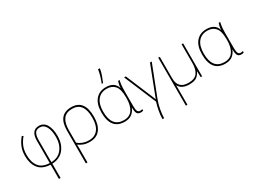

<svg xmlns="http://www.w3.org/2000/svg" viewBox="-61 -1616 3530 2665"><g transform="rotate(-30 1704.0 -283.5)"><path d="M160 -535Q114 -481 86.5 -417.5Q59 -354 59 -269Q59 -149 117.5 -72Q176 5 308 11V240H335V11Q460 5 525.5 -78.5Q591 -162 591 -286Q591 -403 550.5 -470.5Q510 -538 433 -538Q308 -538 308 -369V-14Q192 -18 139 -86.5Q86 -155 86 -271Q86 -353 111.5 -411.5Q137 -470 181 -522ZM433 -513Q497 -513 530.5 -451Q564 -389 564 -285Q564 -168 504 -92.5Q444 -17 334 -14V-370Q334 -434 355 -473.5Q376 -513 433 -513Z M952 -512Q1135 -512 1135 -266Q1135 -142 1084 -78.5Q1033 -15 942 -15Q888 -15 843.5 -31.5Q799 -48 766 -76V-276Q766 -390 810 -451Q854 -512 952 -512ZM1162 -266Q1162 -538 952 -538Q740 -538 740 -284V240H766V63Q766 34 766 10.5Q766 -13 764 -46H766Q795 -23 838.5 -6.5Q882 10 940 10Q1049 10 1105.5 -62.5Q1162 -135 1162 -266Z M1500 10Q1575 10 1618 -26Q1661 -62 1679 -111H1681Q1681 -46 1697 -18Q1713 10 1757 10Q1779 10 1795 3V-21Q1779 -15 1758 -15Q1732 -15 1719.5 -37Q1707 -59 1707 -119V-348Q1707 -416 1711.5 -455.5Q1716 -495 1724 -528H1700Q1693 -506 1686.5 -480Q1680 -454 1681 -427H1679Q1644 -538 1507 -538Q1401 -538 1340.5 -466.5Q1280 -395 1280 -262Q1280 10 1500 10ZM1500 -15Q1307 -15 1307 -262Q1307 -382 1359.5 -447.5Q1412 -513 1507 -513Q1590 -513 1635.5 -459.5Q1681 -406 1681 -281V-258Q1681 -148 1638 -81.5Q1595 -15 1500 -15ZM1485 -606H1504Q1521 -644 1540.5 -698Q1560 -752 1567 -798V-807H1539Q1533 -759 1517 -705Q1501 -651 1485 -613Z M2239 -528H2211L2062 -141Q2052 -115 2043.5 -93.5Q2035 -72 2026 -47H2024Q2014 -75 2005.5 -95Q1997 -115 1986 -142L1824 -528H1796L2012 -15Q1997 32 1982.5 103.5Q1968 175 1968 240H1994Q1996 176 2009 103.5Q2022 31 2050 -42Z M2368 -71H2370Q2388 -34 2428.5 -12Q2469 10 2535 10Q2620 10 2657.5 -21Q2695 -52 2714 -94H2716L2719 0H2742V-528H2717V-227Q2717 -126 2676 -70.5Q2635 -15 2535 -15Q2368 -15 2368 -185V-528H2343V240H2368Z M3112 10Q3187 10 3230 -26Q3273 -62 3291 -111H3293Q3293 -46 3309 -18Q3325 10 3369 10Q3391 10 3407 3V-21Q3391 -15 3370 -15Q3344 -15 3331.5 -37Q3319 -59 3319 -119V-348Q3319 -416 3323.5 -455.5Q3328 -495 3336 -528H3312Q3305 -506 3298.5 -480Q3292 -454 3293 -427H3291Q3256 -538 3119 -538Q3013 -538 2952.5 -466.5Q2892 -395 2892 -262Q2892 10 3112 10ZM3112 -15Q2919 -15 2919 -262Q2919 -382 2971.5 -447.5Q3024 -513 3119 -513Q3202 -513 3247.5 -459.5Q3293 -406 3293 -281V-258Q3293 -148 3250 -81.5Q3207 -15 3112 -15Z"/></g></svg>

Font: Noto Sans UI Thin
Style: Regular
Weight: 250
Designer: Monotype Design Team
Foundry: Monotype Imaging Inc.
Version: Version 1.901